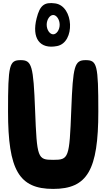

<svg xmlns="http://www.w3.org/2000/svg" viewBox="-20 -1272 691 1242"><path d="M32 -550C32 -171 103 -50 324 -50C545 -50 616 -171 616 -550C616 -854 608 -883 534 -883C462 -883 452 -848 441 -560C429 -248 425 -238 324 -238C223 -238 219 -248 207 -560C196 -848 186 -883 114 -883C40 -883 32 -854 32 -550ZM217 -1154C184 -1025 237 -952 349 -974C468 -997 458 -1233 337 -1250C266 -1260 238 -1237 217 -1154ZM366 -1112C366 -1079 346 -1050 324 -1050C302 -1050 282 -1079 282 -1112C282 -1145 302 -1175 324 -1175C346 -1175 366 -1145 366 -1112Z"/></svg>

Font: Hussar Skorodowane
Style: Bold
Weight: 700
Foundry: Cannot Into Space Fonts
Version: Version 0.892